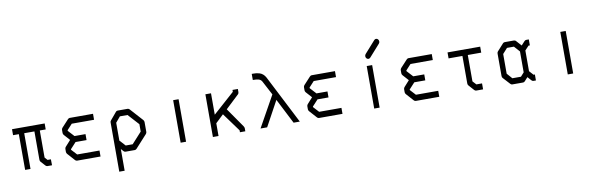

<svg xmlns="http://www.w3.org/2000/svg" viewBox="-53 -1248 5938 1899"><g transform="rotate(-10 2916.0 -298.5)"><path d="M52 -410V-470H380V-410H320.5V-138L345.5 -110H379L380 -50H335Q323 -50 315 -59L273.5 -105Q266.5 -113 266.5 -126V-410H164V-51H110V-410Z M867.5 -52H632Q621 -52 613 -61L546.5 -135Q538 -144.5 538 -156V-186Q538 -197.5 546.5 -207L599.5 -266L546.5 -325Q538 -334.5 538 -346V-377Q538 -388.5 546.5 -398L613 -470Q623 -481 632 -481H867.5V-421H643.5L592 -365V-358L649 -296H759.5V-236H649L592 -174V-168L643.5 -112H867.5Z M1078 -171 1080 -173 1131.5 -116H1201.5L1301.5 -226V-300L1201.5 -410H1125L1078 -354ZM1078 -90V128H1024V-366Q1024 -379 1031.5 -386L1093.5 -460Q1100 -470 1112.5 -470H1213Q1224 -470 1232 -461L1347.5 -333Q1355.5 -322.5 1355.5 -312V-214Q1355.5 -202 1347.5 -193L1231 -65Q1222.5 -56 1212.5 -56H1119.5Q1108.5 -56 1100.5 -65Z M1671.5 -476H1726V-49H1671.5Z M2052 -177V-49H1995.5V-478H2052V-263L2267 -455V-474H2321V-443Q2321 -429.5 2313 -422L2178 -295L2313 -101Q2321 -88.5 2321 -80V-49H2267V-68L2132 -253Z M2482 -536V-597H2498.5Q2515.5 -597 2528.5 -595.5Q2541.5 -594 2559.8 -588.5Q2578 -583 2593.5 -569.8Q2609 -556.5 2620 -536L2868.5 -50H2806L2677.5 -301.5L2540.5 -50H2474L2648 -362L2573 -504Q2562 -524 2539.8 -530Q2517.5 -536 2482 -536Z M3297.5 -52H3062Q3051 -52 3043 -61L2976.5 -135Q2968 -144.5 2968 -156V-186Q2968 -197.5 2976.5 -207L3029.5 -266L2976.5 -325Q2968 -334.5 2968 -346V-377Q2968 -388.5 2976.5 -398L3043 -470Q3053 -481 3062 -481H3297.5V-421H3073.5L3022 -365V-358L3079 -296H3189.5V-236H3079L3022 -174V-168L3073.5 -112H3297.5Z M3615.5 -476H3670V-49H3615.5ZM3626 -552Q3618 -560.5 3618 -573Q3618 -586 3626 -595L3733.5 -716Q3742 -725 3752.5 -725Q3764 -725 3772 -716Q3780 -707 3780 -694Q3780 -681.5 3772 -673L3664.5 -552Q3656.5 -543 3645 -543Q3634 -543 3626 -552Z M4269.5 -52H4034Q4023 -52 4015 -61L3948.5 -135Q3940 -144.5 3940 -156V-186Q3940 -197.5 3948.5 -207L4001.5 -266L3948.5 -325Q3940 -334.5 3940 -346V-377Q3940 -388.5 3948.5 -398L4015 -470Q4025 -481 4034 -481H4269.5V-421H4045.5L3994 -365V-358L4051 -296H4161.5V-236H4051L3994 -174V-168L4045.5 -112H4269.5Z M4426 -410V-470H4754V-410H4619V-145L4652 -109H4709V-49H4640.5Q4630 -49 4621.5 -58L4573 -112Q4565 -121 4565 -133V-410Z M5187.5 -147 5225.5 -105H5239V-45H5214.5Q5204 -45 5195.5 -54L5161.5 -92L5129 -56Q5121 -47 5110 -47H5002Q4991.5 -47 4983.5 -56L4918.5 -127Q4911.5 -134.5 4911.5 -148V-372Q4911.5 -385 4918.5 -393L4982.5 -464Q4990 -472 5001.5 -472H5093Q5105 -472 5112 -464L5160.5 -410L5195.5 -448Q5203.5 -457 5214.5 -457H5240V-397H5226.5L5187.5 -355ZM5133.5 -145V-355L5082.5 -412H5013L4965.5 -359V-161L5013 -107H5099.5Z M5559.5 -476H5614V-49H5559.5Z"/></g></svg>

Font: 3270 Nerd Font Mono SemCond
Style: Regular
Weight: 400
Monospace: yes
Version: Version 3.0.1;Nerd Fonts 3.1.1